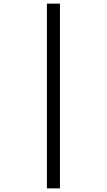

<svg xmlns="http://www.w3.org/2000/svg" viewBox="-20 -855 590 1060"><path d="M239 185V-835H311V185Z"/></svg>

Font: Lode Term
Style: Italic
Weight: 400
Italic angle: -11°
Monospace: yes
Designer: Belleve Invis
Foundry: Belleve Invis
Version: Version 29.2.0